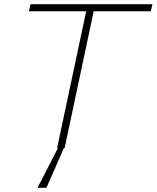

<svg xmlns="http://www.w3.org/2000/svg" viewBox="-20 -708 749 918"><path d="M253 0 392 -654H118L126 -688H709L701 -654H428L289 0ZM161 190 162 185 266 -18H291V-13L202 190Z"/></svg>

Font: Saira Expanded Thin
Style: Italic
Weight: 250
Width: 7
Italic angle: -12°
Designer: Hector Gatti with collaboration of the Omnibus-Type team
Foundry: Omnibus-Type
Version: Version 1.101